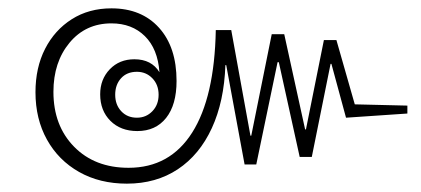

<svg xmlns="http://www.w3.org/2000/svg" viewBox="-20 -487 1008 460"><path d="M284 -47Q219 -47 169.5 -75Q120 -103 92.5 -152.5Q65 -202 65 -266Q65 -325 88 -370Q111 -415 152 -441Q193 -467 247 -467Q319 -467 361 -420.5Q403 -374 403 -293Q403 -236 378 -204.5Q353 -173 309 -173Q269 -173 244.5 -197.5Q220 -222 220 -261Q220 -297 243 -321Q266 -345 302 -345Q343 -345 362 -314Q358 -370 327 -400.5Q296 -431 247 -431Q185 -431 146.5 -384.5Q108 -338 108 -267Q108 -186 157.5 -135.5Q207 -85 288 -85Q387 -85 440.5 -169.5Q494 -254 497 -415H534L580 -162H582L631 -405H661L711 -177H713L756 -391H786L830 -237L956 -234V-215L809 -205L774 -334H772L727 -111H698L648 -338H645L594 -93H566L522 -331H520Q517 -244 487.5 -180Q458 -116 406 -81.5Q354 -47 284 -47ZM308 -205Q330 -205 345 -220.5Q360 -236 360 -260Q360 -284 345 -299.5Q330 -315 308 -315Q284 -315 270 -299.5Q256 -284 256 -260Q256 -236 270.5 -220.5Q285 -205 308 -205Z"/></svg>

Font: Noto Sans Thai Looped UI Light
Style: Regular
Weight: 300
Designer: Cadson Demak Team
Foundry: Cadson Demak Co., Ltd.
Version: Version 1.000